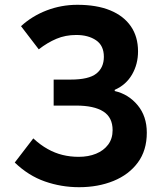

<svg xmlns="http://www.w3.org/2000/svg" viewBox="-20 -774 677 808"><path d="M312.7 13.8Q238 13.8 168.9 -10.4Q99.8 -34.5 42.1 -90L120.1 -191.6Q149.9 -164 180.4 -147Q210.9 -129.9 243.1 -122Q275.4 -114 311.1 -114Q352.1 -114 384.1 -127.1Q416.2 -140.2 435.1 -165.3Q453.9 -190.4 453.9 -226.3Q453.9 -280 414.8 -304.8Q375.8 -329.7 300.2 -329.7H205.8V-439.1H277.4Q353.5 -439.1 385.3 -464.2Q417.1 -489.2 417.1 -535Q417.1 -582.2 384.3 -604.5Q351.6 -626.8 301 -626.8Q255.4 -626.8 217.6 -610.8Q179.8 -594.9 143.1 -566.4L68.4 -663.9Q115.2 -706.7 176.7 -730.3Q238.1 -753.8 305.7 -753.8Q386.9 -753.8 443.7 -730.5Q500.6 -707.1 530.8 -663.2Q560.9 -619.3 560.9 -557.9Q560.9 -503.9 535.7 -460.4Q510.4 -416.8 462.8 -395.9V-390.9Q520.8 -377.6 559.3 -331.2Q597.8 -284.9 597.8 -215.6Q597.8 -141 560.1 -90Q522.4 -39 457.7 -12.6Q392.9 13.8 312.7 13.8Z"/></svg>

Font: Noto Sans TC
Style: Regular
Weight: 100
Designer: Ryoko NISHIZUKA 西塚涼子 (kana, bopomofo & ideographs); Paul D. Hunt (Latin, Greek & Cyrillic); Sandoll Communications 산돌커뮤니
Foundry: Adobe
Version: Version 2.004;hotconv 1.0.118;makeotfexe 2.5.65603